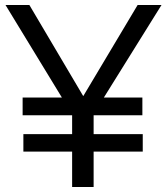

<svg xmlns="http://www.w3.org/2000/svg" viewBox="-20 -748 673 768"><path d="M73.5 -141.5V-211.5H268.5V-287H70.5V-358H227.5L2 -728H97.5L313 -363.5L530.5 -728H626L395.5 -358H549.5V-287H354.5V-211.5H551V-141.5H354.5V0H268.5V-141.5Z"/></svg>

Font: Mooli
Style: Regular
Weight: 400
Designer: Vernon Adams
Foundry: Vernon Adams
Version: Version 1.000; ttfautohint (v1.8.4.7-5d5b);gftools[0.9.33]